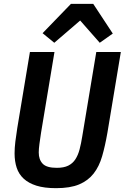

<svg xmlns="http://www.w3.org/2000/svg" viewBox="-20 -969 650 1001"><path d="M466 -949 568 -794 500 -746 398 -862 263 -746 202 -796 350 -949ZM264 -698 194 -277Q189 -245 185.5 -218Q182 -191 182 -174Q182 -137 202.5 -115.5Q223 -94 276 -94Q313 -94 336 -105.5Q359 -117 373 -138.5Q387 -160 395 -190.5Q403 -221 409 -259L482 -698H610L540 -277Q528 -208 512.5 -154.5Q497 -101 468 -64Q439 -27 392.5 -7.5Q346 12 272 12Q211 12 170 -1Q129 -14 103.5 -37.5Q78 -61 67 -94.5Q56 -128 56 -169Q56 -197 60 -230.5Q64 -264 70 -301L136 -698Z"/></svg>

Font: IBM Plex Mono SemiBold
Style: Italic
Weight: 600
Italic angle: -9°
Monospace: yes
Designer: Mike Abbink, Paul van der Laan, Pieter van Rosmalen
Foundry: Bold Monday
Version: Version 2.3